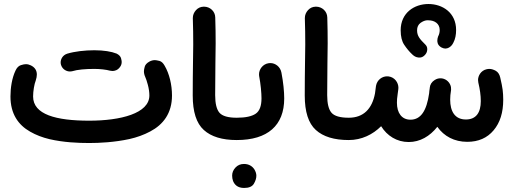

<svg xmlns="http://www.w3.org/2000/svg" viewBox="-20 -659 2551 949"><path d="M31.7 -182.1C31.7 -96.2 70.3 -41.5 128.9 -8.3C157.7 8.3 189.9 20.5 224.6 28.8C293.9 44.9 365.7 47.9 420.9 47.9C471.7 47.9 545.4 44.4 619.6 28.3C656.2 20 690.9 7.8 722.7 -9.3C786.6 -43 830.1 -99.1 830.1 -187C830.1 -240.2 816.9 -294.9 793.9 -334C786.6 -347.2 777.8 -355.5 768.1 -357.9C757.8 -360.4 750.5 -361.8 745.6 -361.8C736.3 -361.8 727.1 -359.4 718.3 -354.5C705.1 -347.2 697.8 -338.4 695.3 -329.1C692.9 -319.8 691.4 -312.5 691.4 -307.1C691.4 -297.9 693.4 -288.6 697.8 -278.8C701.7 -270.5 706.1 -257.3 710.9 -239.3C715.8 -220.7 718.3 -203.1 718.3 -187C718.3 -98.6 576.2 -62.5 420.9 -62.5C257.3 -62.5 143.6 -92.8 143.6 -182.1C143.6 -208 149.4 -243.2 156.7 -261.2C160.2 -272 162.1 -281.7 162.1 -290.5C162.1 -311 152.3 -326.2 132.3 -335.9C124.5 -339.8 116.2 -341.8 107.9 -341.8C101.6 -341.8 93.3 -340.3 83 -336.9C72.3 -333.5 63.5 -324.7 57.1 -311C39.1 -273.9 31.7 -225.1 31.7 -182.1ZM281.7 -337.9C289.1 -314.9 310.1 -305.7 325.2 -305.7C329.6 -305.7 333.5 -306.2 337.4 -307.1C362.3 -314.9 401.9 -318.4 446.3 -318.4C474.1 -318.4 504.9 -314.9 523.9 -309.6C527.8 -308.6 531.7 -308.1 535.6 -308.1C545.9 -308.1 561.5 -311 573.7 -328.6C579.1 -335.9 581.5 -344.2 581.5 -353C581.5 -356.4 580.6 -362.8 578.1 -371.6C575.7 -379.9 568.8 -387.7 556.6 -394C530.8 -404.3 492.7 -410.6 446.3 -410.6C399.4 -410.6 348.6 -404.8 312 -393.6C288.1 -385.7 279.8 -364.7 279.8 -350.6C279.8 -346.2 280.3 -342.3 281.7 -337.9Z M932.6 -187C932.6 -106.4 950.7 -49.8 987.3 -16.6C1023.9 16.6 1078.1 33.2 1149.9 33.2H1150.4C1165.5 33.2 1178.7 27.8 1189.5 17.1C1200.2 5.9 1205.6 -6.8 1205.6 -22C1205.6 -52.7 1181.2 -77.1 1150.4 -77.1H1149.9C1107.4 -77.1 1079.1 -85.4 1064.9 -101.6C1050.8 -117.7 1043.5 -147 1043.5 -188.5C1043.5 -315.9 1045.9 -397.9 1045.9 -444.8C1045.9 -485.8 1045.4 -528.3 1043.9 -572.8C1043.5 -603.5 1017.6 -626 988.8 -626H986.3C971.2 -625.5 959 -620.1 948.7 -608.9C938.5 -597.7 933.1 -584.5 933.1 -569.8V-568.4C934.6 -523.4 935.1 -480.5 935.1 -439.5C935.1 -393.1 932.6 -312 932.6 -187Z M1095.2 -22C1095.2 -6.8 1100.6 5.9 1111.3 17.1C1122.6 27.8 1135.3 33.2 1150.4 33.2C1303.2 33.2 1384.8 -39.1 1384.8 -172.4C1384.8 -205.6 1380.4 -251.5 1371.1 -299.8C1365.7 -329.6 1340.3 -347.2 1316.9 -347.2C1314 -347.2 1311 -347.2 1308.1 -346.7C1278.3 -342.3 1260.3 -315.9 1260.3 -292C1260.3 -289.6 1260.3 -286.6 1260.7 -284.2C1268.6 -243.2 1272.5 -198.7 1272.5 -172.9C1272.5 -135.7 1263.2 -110.4 1244.1 -97.2C1225.1 -84 1193.8 -77.1 1150.4 -77.1C1135.3 -77.1 1122.6 -71.8 1111.3 -61C1100.6 -50.3 1095.2 -37.1 1095.2 -22ZM1127.4 209C1127.4 218.3 1128.9 227.1 1131.8 235.4C1139.2 253.4 1153.8 270 1186.5 270C1210.4 270 1226.6 263.2 1234.9 249C1243.2 234.9 1247.1 221.7 1247.1 209.5C1247.1 199.2 1243.7 189 1237.3 178.2C1227.5 163.1 1210.9 151.4 1186 151.4C1168.9 151.4 1154.8 157.2 1143.6 169.4C1132.8 181.2 1127.4 194.3 1127.4 209Z M1486.3 -187C1486.3 -106.4 1504.4 -49.8 1541 -16.6C1577.6 16.6 1631.8 33.2 1703.6 33.2H1704.1C1719.2 33.2 1732.4 27.8 1743.2 17.1C1753.9 5.9 1759.3 -6.8 1759.3 -22C1759.3 -52.7 1734.9 -77.1 1704.1 -77.1H1703.6C1661.1 -77.1 1632.8 -85.4 1618.7 -101.6C1604.5 -117.7 1597.2 -147 1597.2 -188.5C1597.2 -315.9 1599.6 -397.9 1599.6 -444.8C1599.6 -485.8 1599.1 -528.3 1597.7 -572.8C1597.2 -603.5 1571.3 -626 1542.5 -626H1540C1524.9 -625.5 1512.7 -620.1 1502.4 -608.9C1492.2 -597.7 1486.8 -584.5 1486.8 -569.8V-568.4C1488.3 -523.4 1488.8 -480.5 1488.8 -439.5C1488.8 -393.1 1486.3 -312 1486.3 -187Z M1648.9 -22C1648.9 -6.8 1654.3 5.9 1665 17.1C1676.3 27.8 1689 33.2 1704.1 33.2C1767.1 33.2 1822.3 6.3 1863.8 -35.2C1893.1 12.2 1941.4 43 2000 43C2056.2 43 2104.5 14.6 2141.6 -32.2C2174.8 14.6 2225.6 42 2289.6 42C2344.7 42 2388.2 22.9 2419.9 -15.1C2451.7 -52.7 2467.3 -103 2467.3 -166C2467.3 -184.1 2466.3 -200.2 2464.4 -215.3C2462.4 -230.5 2458.5 -250.5 2452.6 -275.4C2449.2 -290.5 2442.4 -301.8 2431.2 -308.6C2419.9 -314.9 2409.2 -318.4 2399.4 -318.4C2395 -318.4 2390.1 -317.9 2385.7 -316.9C2356.4 -310.5 2342.8 -283.7 2342.8 -263.7C2342.8 -259.3 2343.3 -255.4 2344.2 -251C2352.1 -217.8 2356.4 -188 2356.4 -159.2C2356.4 -102.1 2333 -68.4 2282.7 -68.4C2228.5 -68.4 2205.1 -108.4 2205.1 -166.5C2205.1 -173.3 2205.6 -180.7 2206.1 -188.5C2207.5 -196.8 2208.5 -205.6 2209.5 -214.4V-218.8C2209.5 -221.2 2209.5 -224.1 2209 -227.1V-228.5C2205.1 -250 2187.5 -268.1 2164.6 -271.5C2162.1 -272 2159.7 -272 2157.2 -272C2147.5 -272 2138.2 -269.5 2129.9 -264.2H2129.4C2128.9 -264.2 2128.9 -264.2 2128.9 -263.7C2113.8 -254.4 2105.5 -241.2 2104 -224.1V-222.2C2102.5 -213.9 2101.6 -205.6 2101.1 -197.8C2088.9 -111.8 2060.1 -67.4 2008.8 -67.4C1965.8 -67.4 1941.9 -100.6 1941.9 -150.9C1941.9 -163.1 1942.4 -174.3 1945.8 -196.3L1947.8 -210.9C1948.2 -212.9 1948.2 -215.3 1948.7 -217.8C1949.2 -220.2 1949.2 -223.1 1949.2 -225.6C1949.2 -250.5 1931.2 -276.9 1901.4 -281.2C1898.4 -281.7 1895.5 -281.7 1892.6 -281.7C1869.6 -281.7 1843.8 -265.1 1838.4 -234.4C1836.4 -219.2 1835 -206.5 1833.5 -197.3C1819.3 -121.6 1776.9 -77.1 1704.1 -77.1C1673.3 -77.1 1648.9 -52.7 1648.9 -22ZM1960.4 -509.3C1960.4 -478.5 1966.3 -454.6 1978 -437.5C1989.7 -419.9 2002.9 -403.8 2018.1 -389.6C2034.2 -374 2049.3 -374.5 2053.7 -374.5C2062 -374.5 2069.8 -377.4 2076.7 -383.8C2092.3 -397.5 2091.8 -412.6 2091.8 -416.5C2091.8 -424.8 2088.9 -432.1 2082.5 -438.5C2054.7 -465.8 2041.5 -481.4 2041.5 -509.3C2041.5 -525.4 2047.4 -537.6 2058.6 -545.9C2081.1 -562 2097.7 -558.6 2098.1 -558.6C2127.4 -558.6 2153.3 -542.5 2153.3 -510.7C2153.3 -499.5 2150.9 -488.8 2145.5 -479C2143.1 -472.2 2141.6 -465.3 2141.6 -459C2141.6 -451.7 2141.6 -436.5 2161.1 -424.8C2168.5 -420.9 2175.3 -418.9 2181.6 -418.9C2191.9 -418.9 2210.4 -425.8 2220.7 -447.8C2230.5 -465.8 2234.4 -487.8 2234.4 -510.7C2234.4 -596.7 2167 -639.2 2097.7 -639.2C2028.3 -639.2 1960.4 -596.2 1960.4 -509.3Z"/></svg>

Font: Mikhak SemiBold
Style: Regular
Weight: 600
Designer: Amin Abedi
Version: Version 3.2